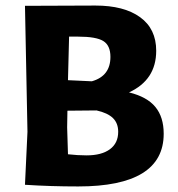

<svg xmlns="http://www.w3.org/2000/svg" viewBox="-20 -666 640 692"><path d="M324 -646Q427 -646 485 -604Q543 -562 543 -483Q543 -378 445 -333Q510 -317 540 -280.5Q570 -244 570 -184Q570 6 262 6Q162 6 71 0H70L79 -191L70 -645H71ZM261 -534H229L225 -377L311 -373Q378 -392 378 -461Q378 -502 352.5 -518Q327 -534 261 -534ZM222 -207 225 -110Q260 -106 292 -106Q346 -106 376 -128Q406 -150 406 -191Q406 -222 387 -240.5Q368 -259 328 -268L223 -267Z"/></svg>

Font: Alegreya Sans ExtraBold
Style: Regular
Weight: 800
Designer: Juan Pablo del Peral
Foundry: Huerta Tipografica
Version: Version 2.007